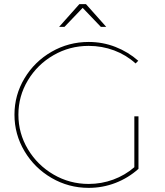

<svg xmlns="http://www.w3.org/2000/svg" viewBox="-20 -906 800 929"><path d="M650 -343V-89Q601 -45 539 -21Q477 3 409 3Q312 3 229.5 -45Q147 -93 98.5 -174.5Q50 -256 50 -351Q50 -446 98.5 -527Q147 -608 229.5 -655.5Q312 -703 409 -703Q477 -703 538.5 -679Q600 -655 649 -612L636 -599Q591 -640 532.5 -662Q474 -684 409 -684Q317 -684 239 -639Q161 -594 115 -517.5Q69 -441 69 -351Q69 -261 115 -184Q161 -107 239 -61.5Q317 -16 409 -16Q471 -16 528 -37Q585 -58 630 -97V-343ZM468 -776 380 -868 292 -776H266L364 -886H396L494 -776Z"/></svg>

Font: Montserrat-Arabic Thin
Style: Regular
Weight: 250
Designer: Mohamed Gaber
Foundry: Kief Type Foundry
Version: Version 5.008